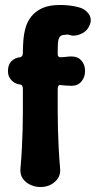

<svg xmlns="http://www.w3.org/2000/svg" viewBox="-20 -736 385 772"><path d="M143 16Q121 16 102 7Q83 -2 72 -17.5Q61 -33 62 -55Q66 -101 68 -140Q70 -179 71 -216Q72 -253 72 -292.5Q72 -332 72 -378Q72 -384 70 -389.5Q68 -395 62 -396Q50 -397 38.5 -403.5Q27 -410 19.5 -422Q12 -434 12 -450Q12 -476 26 -490Q40 -504 62 -506Q68 -508 70 -513Q72 -518 72 -524Q72 -548 74 -574Q76 -600 83 -625Q90 -650 106.5 -670.5Q123 -691 150.5 -703.5Q178 -716 222 -716Q264 -716 299 -706Q322 -700 336 -681Q350 -662 342 -639Q334 -615 312.5 -603Q291 -591 269 -593Q260 -595 256 -596.5Q252 -598 242 -596Q226 -596 220 -587.5Q214 -579 213 -561.5Q212 -544 212 -517Q212 -512 215 -509Q218 -506 222 -506Q234 -506 246 -507.5Q258 -509 268 -509Q293 -509 307.5 -492.5Q322 -476 322 -450Q322 -426 307.5 -408.5Q293 -391 268 -391Q256 -391 245.5 -392Q235 -393 222 -394Q217 -395 214.5 -390Q212 -385 212 -378Q212 -332 212 -292.5Q212 -253 213 -216Q214 -179 216 -140Q218 -101 222 -55Q223 -33 212 -17.5Q201 -2 183 7Q165 16 143 16Z"/></svg>

Font: Winky Sans SemiBold
Style: Regular
Weight: 600
Designer: Simon Atzbach
Foundry: typofactur
Version: Version 1.205